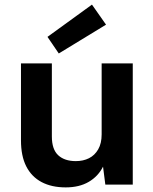

<svg xmlns="http://www.w3.org/2000/svg" viewBox="-20 -801 665 833"><path d="M265 12Q204 12 160.5 -11Q117 -34 94 -79Q71 -124 71 -192V-526H205V-209Q205 -153 232.5 -127.5Q260 -102 309 -102Q341 -102 366 -114.5Q391 -127 406 -153Q421 -179 421 -218V-526H556V0H437L427 -78Q406 -36 365 -12Q324 12 265 12ZM235 -569 186 -641 379 -781 440 -694Z"/></svg>

Font: DM Sans 9pt
Style: Bold
Weight: 700
Version: Version 4.004;gftools[0.9.30]